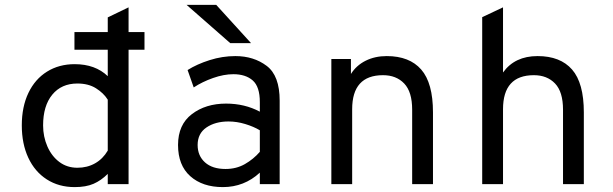

<svg xmlns="http://www.w3.org/2000/svg" viewBox="-20 -752 2504 784"><path d="M505 0H420V-42Q393 -15 362 -1.5Q331 12 285 12Q220 12 171 -19.5Q122 -51 95.5 -108Q69 -165 69 -240Q69 -316 96 -372.5Q123 -429 172 -459.5Q221 -490 285 -490Q369 -490 420 -441V-549H284V-621H420V-681L505 -722V-621H570V-549H505ZM420 -137V-345Q403 -372 372 -391.5Q341 -411 296 -411Q231 -411 193.5 -365.5Q156 -320 156 -240Q156 -194 173.5 -154Q191 -114 222.5 -90.5Q254 -67 296 -67Q336 -67 368 -85Q400 -103 420 -137Z M707 -160Q707 -243 763.5 -286Q820 -329 903 -329Q979 -329 1041 -296V-335Q1041 -398 1012 -423.5Q983 -449 933 -449Q894 -449 850 -433.5Q806 -418 771 -395L746 -466Q784 -490 836 -506.5Q888 -523 941 -523Q1016 -523 1069 -483Q1122 -443 1122 -341V0H1041V-47Q977 12 890 12Q807 12 757 -32.5Q707 -77 707 -160ZM1041 -132V-220Q1016 -235 981.5 -245.5Q947 -256 913 -256Q859 -256 823 -231.5Q787 -207 787 -160Q787 -116 817 -89Q847 -62 901 -62Q945 -62 980 -82Q1015 -102 1041 -132ZM742 -732H863L1005 -576H920Z M1748 -293V0H1663V-304Q1663 -377 1630.5 -411Q1598 -445 1544 -445Q1418 -445 1418 -306V0H1333V-511H1413V-450Q1435 -485 1473 -504Q1511 -523 1559 -523Q1652 -523 1700 -468Q1748 -413 1748 -293Z M1949 -682 2034 -722V-456Q2082 -523 2175 -523Q2268 -523 2316 -468Q2364 -413 2364 -293V0H2279V-304Q2279 -377 2246.5 -411Q2214 -445 2160 -445Q2034 -445 2034 -306V0H1949Z"/></svg>

Font: Overpass Mono
Style: Regular
Weight: 400
Monospace: yes
Designer: Delve Withrington, Dave Bailey
Foundry: Delve Fonts
Version: Version 1.000;DELV;Overpass